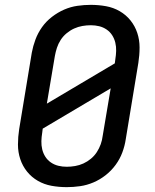

<svg xmlns="http://www.w3.org/2000/svg" viewBox="-20 -763 640 791"><path d="M255 8Q223 8 192.5 2.5Q162 -3 136 -18Q110 -33 91.5 -56Q73 -79 63.5 -107.5Q54 -136 54 -167.5Q54 -199 59 -231L111 -546Q116 -573 126 -600Q136 -627 153 -651Q170 -675 194 -693.5Q218 -712 244.5 -723.5Q271 -735 299 -739Q327 -743 354 -743Q386 -743 416.5 -737.5Q447 -732 473 -717Q499 -702 517.5 -679Q536 -656 545.5 -627.5Q555 -599 555 -567.5Q555 -536 550 -504L498 -189Q494 -162 484 -135Q474 -108 456.5 -84Q439 -60 415.5 -41.5Q392 -23 365 -11.5Q338 0 310 4Q282 8 255 8ZM173 -336 453 -502 455 -518Q458 -536 458.5 -553.5Q459 -571 455 -587.5Q451 -604 442 -618Q433 -632 419 -641.5Q405 -651 388.5 -655Q372 -659 354 -659Q337 -659 319.5 -656Q302 -653 285.5 -645.5Q269 -638 254.5 -626Q240 -614 230 -598.5Q220 -583 214.5 -566Q209 -549 206 -532ZM255 -76Q272 -76 289.5 -79Q307 -82 323.5 -89.5Q340 -97 354.5 -109Q369 -121 379 -136.5Q389 -152 395 -169Q401 -186 403 -203L436 -399L156 -233L154 -217Q151 -199 150.5 -181.5Q150 -164 154 -147.5Q158 -131 167 -117Q176 -103 190 -93.5Q204 -84 220.5 -80Q237 -76 255 -76Z"/></svg>

Font: Iosevka Aile Medium Oblique
Style: Regular
Weight: 500
Italic angle: -9°
Designer: Belleve Invis
Foundry: Belleve Invis
Version: Version 31.1.0; ttfautohint (v1.8.4)